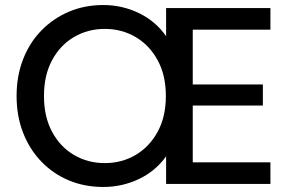

<svg xmlns="http://www.w3.org/2000/svg" viewBox="-20 -732 1151 764"><path d="M391 12Q317 12 254.5 -14Q192 -40 145 -88.5Q98 -137 72 -203.5Q46 -270 46 -350Q46 -430 72 -496.5Q98 -563 145 -611Q192 -659 254.5 -685.5Q317 -712 391 -712Q466 -712 532.5 -680Q599 -648 641 -588V-700H1056V-614H747V-396H1026V-312H747V-86H1056V0H641V-110Q599 -51 532.5 -19.5Q466 12 391 12ZM397 -83Q464 -83 519 -115Q574 -147 607 -207Q640 -267 640 -350Q640 -433 607 -493Q574 -553 519 -585Q464 -617 397 -617Q330 -617 275 -585Q220 -553 187.5 -493Q155 -433 155 -350Q155 -267 187.5 -207Q220 -147 275 -115Q330 -83 397 -83Z"/></svg>

Font: DeepMind Sans Medium
Style: Regular
Weight: 500
Designer: Jonny Pinhorn / Modifications: Colophon Foundry
Foundry: Colophon Foundry
Version: Version 1.002; ttfautohint (v1.8.2)